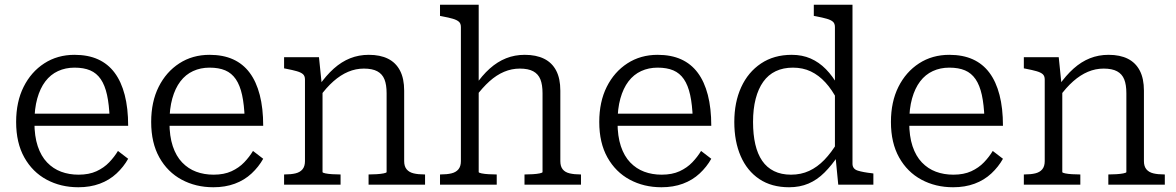

<svg xmlns="http://www.w3.org/2000/svg" viewBox="-20 -778 4957 809"><path d="M125 -263Q125 -204 139 -162Q153 -120 178.5 -93.5Q204 -67 237.5 -54.5Q271 -42 311 -42Q355 -42 386.5 -56.5Q418 -71 440 -94Q462 -117 477 -142L520 -109Q501 -75 471 -47Q441 -19 400.5 -4Q360 11 310 11Q236 11 176.5 -21Q117 -53 82.5 -114.5Q48 -176 48 -264Q48 -349 79.5 -412Q111 -475 166.5 -511Q222 -547 294 -547Q351 -547 393 -528Q435 -509 463 -471.5Q491 -434 505.5 -378Q520 -322 520 -248H105V-299H465L442 -279Q440 -337 431 -378Q422 -419 404.5 -444.5Q387 -470 360 -481.5Q333 -493 294 -493Q256 -493 224.5 -478.5Q193 -464 171 -435Q149 -406 137 -363Q125 -320 125 -263Z M694 -263Q694 -204 708 -162Q722 -120 747.5 -93.5Q773 -67 806.5 -54.5Q840 -42 880 -42Q924 -42 955.5 -56.5Q987 -71 1009 -94Q1031 -117 1046 -142L1089 -109Q1070 -75 1040 -47Q1010 -19 969.5 -4Q929 11 879 11Q805 11 745.5 -21Q686 -53 651.5 -114.5Q617 -176 617 -264Q617 -349 648.5 -412Q680 -475 735.5 -511Q791 -547 863 -547Q920 -547 962 -528Q1004 -509 1032 -471.5Q1060 -434 1074.5 -378Q1089 -322 1089 -248H674V-299H1034L1011 -279Q1009 -337 1000 -378Q991 -419 973.5 -444.5Q956 -470 929 -481.5Q902 -493 863 -493Q825 -493 793.5 -478.5Q762 -464 740 -435Q718 -406 706 -363Q694 -320 694 -263Z M1177 0V-43H1180Q1206 -43 1225 -47.5Q1244 -52 1254.5 -64.5Q1265 -77 1265 -99V-443Q1265 -458 1256.5 -465.5Q1248 -473 1230.5 -478Q1213 -483 1187 -488L1177 -490V-537H1324L1336 -420L1339 -415V-53Q1339 -50 1351 -47.5Q1363 -45 1380 -44Q1397 -43 1411 -43H1415V0ZM1771 0H1533V-43H1536Q1550 -43 1567 -44Q1584 -45 1596.5 -47.5Q1609 -50 1609 -53V-385Q1609 -421 1600 -443.5Q1591 -466 1570 -477.5Q1549 -489 1513 -489Q1479 -489 1447 -475.5Q1415 -462 1385 -435.5Q1355 -409 1326 -369L1324 -417Q1354 -460 1386.5 -489Q1419 -518 1455.5 -532.5Q1492 -547 1534 -547Q1582 -547 1615 -530.5Q1648 -514 1665.5 -480.5Q1683 -447 1683 -396V-99Q1683 -77 1693.5 -64.5Q1704 -52 1723 -47.5Q1742 -43 1768 -43H1771Z M1997 -758V-53Q1997 -50 2009 -47.5Q2021 -45 2038 -44Q2055 -43 2069 -43H2073V0H1834V-43H1837Q1863 -43 1882 -47.5Q1901 -52 1911.5 -64.5Q1922 -77 1922 -99V-664Q1922 -679 1913.5 -686.5Q1905 -694 1888 -699Q1871 -704 1844 -709L1834 -711V-758ZM2428 0H2190V-43H2194Q2208 -43 2225 -44Q2242 -45 2254 -47.5Q2266 -50 2266 -53V-385Q2266 -421 2257 -443.5Q2248 -466 2227 -477.5Q2206 -489 2170 -489Q2136 -489 2104 -475.5Q2072 -462 2042.5 -435.5Q2013 -409 1983 -369L1982 -417Q2011 -460 2043.5 -489Q2076 -518 2112.5 -532.5Q2149 -547 2191 -547Q2239 -547 2272.5 -530.5Q2306 -514 2323.5 -480.5Q2341 -447 2341 -396V-99Q2341 -77 2351 -64.5Q2361 -52 2380.5 -47.5Q2400 -43 2425 -43H2428Z M2582 -263Q2582 -204 2596 -162Q2610 -120 2635.5 -93.5Q2661 -67 2694.5 -54.5Q2728 -42 2768 -42Q2812 -42 2843.5 -56.5Q2875 -71 2897 -94Q2919 -117 2934 -142L2977 -109Q2958 -75 2928 -47Q2898 -19 2857.5 -4Q2817 11 2767 11Q2693 11 2633.5 -21Q2574 -53 2539.5 -114.5Q2505 -176 2505 -264Q2505 -349 2536.5 -412Q2568 -475 2623.5 -511Q2679 -547 2751 -547Q2808 -547 2850 -528Q2892 -509 2920 -471.5Q2948 -434 2962.5 -378Q2977 -322 2977 -248H2562V-299H2922L2899 -279Q2897 -337 2888 -378Q2879 -419 2861.5 -444.5Q2844 -470 2817 -481.5Q2790 -493 2751 -493Q2713 -493 2681.5 -478.5Q2650 -464 2628 -435Q2606 -406 2594 -363Q2582 -320 2582 -263Z M3572 -88Q3572 -66 3594.5 -59Q3617 -52 3654 -48L3660 -47V0H3512L3500 -123L3498 -125V-664Q3498 -679 3489.5 -686.5Q3481 -694 3463.5 -699Q3446 -704 3420 -709L3409 -711V-758H3572ZM3316 -547Q3360 -547 3395.5 -531.5Q3431 -516 3460 -486.5Q3489 -457 3513 -414L3509 -355Q3486 -400 3458 -430.5Q3430 -461 3396.5 -477Q3363 -493 3321 -493Q3280 -493 3248.5 -478Q3217 -463 3196 -433.5Q3175 -404 3164 -361.5Q3153 -319 3153 -264Q3153 -211 3162.5 -170Q3172 -129 3191.5 -100.5Q3211 -72 3241.5 -57Q3272 -42 3313 -42Q3355 -42 3389.5 -58Q3424 -74 3453.5 -104.5Q3483 -135 3510 -180L3513 -124Q3485 -82 3454 -51Q3423 -20 3386.5 -4.5Q3350 11 3305 11Q3231 11 3179.5 -23.5Q3128 -58 3101 -120Q3074 -182 3074 -264Q3074 -347 3103 -410.5Q3132 -474 3186.5 -510.5Q3241 -547 3316 -547Z M3811 -263Q3811 -204 3825 -162Q3839 -120 3864.5 -93.5Q3890 -67 3923.5 -54.5Q3957 -42 3997 -42Q4041 -42 4072.5 -56.5Q4104 -71 4126 -94Q4148 -117 4163 -142L4206 -109Q4187 -75 4157 -47Q4127 -19 4086.5 -4Q4046 11 3996 11Q3922 11 3862.5 -21Q3803 -53 3768.5 -114.5Q3734 -176 3734 -264Q3734 -349 3765.5 -412Q3797 -475 3852.5 -511Q3908 -547 3980 -547Q4037 -547 4079 -528Q4121 -509 4149 -471.5Q4177 -434 4191.5 -378Q4206 -322 4206 -248H3791V-299H4151L4128 -279Q4126 -337 4117 -378Q4108 -419 4090.5 -444.5Q4073 -470 4046 -481.5Q4019 -493 3980 -493Q3942 -493 3910.5 -478.5Q3879 -464 3857 -435Q3835 -406 3823 -363Q3811 -320 3811 -263Z M4294 0V-43H4297Q4323 -43 4342 -47.5Q4361 -52 4371.5 -64.5Q4382 -77 4382 -99V-443Q4382 -458 4373.5 -465.5Q4365 -473 4347.5 -478Q4330 -483 4304 -488L4294 -490V-537H4441L4453 -420L4456 -415V-53Q4456 -50 4468 -47.5Q4480 -45 4497 -44Q4514 -43 4528 -43H4532V0ZM4888 0H4650V-43H4653Q4667 -43 4684 -44Q4701 -45 4713.5 -47.5Q4726 -50 4726 -53V-385Q4726 -421 4717 -443.5Q4708 -466 4687 -477.5Q4666 -489 4630 -489Q4596 -489 4564 -475.5Q4532 -462 4502 -435.5Q4472 -409 4443 -369L4441 -417Q4471 -460 4503.5 -489Q4536 -518 4572.5 -532.5Q4609 -547 4651 -547Q4699 -547 4732 -530.5Q4765 -514 4782.5 -480.5Q4800 -447 4800 -396V-99Q4800 -77 4810.5 -64.5Q4821 -52 4840 -47.5Q4859 -43 4885 -43H4888Z"/></svg>

Font: Roboto Serif Light
Style: Regular
Weight: 300
Designer: Greg Gazdowicz
Foundry: Commercial Type
Version: Version 1.008